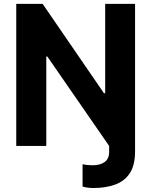

<svg xmlns="http://www.w3.org/2000/svg" viewBox="-20 -747 775 983"><path d="M538.7 0 222.3 -457.7H217V0H63.2V-727.3H198.2L512.1 -269.9H518.5V-727.3H671.5V29.1Q671.5 98.4 644.9 139.2Q618.3 180 570.1 197.8Q522 215.6 457.7 215.6Q444.6 215.6 429.9 213.8Q415.1 212 402.7 208.1V93.8Q425.8 99.1 455.3 99.1Q492.5 99.1 515.6 82.6Q538.7 66.1 538.7 31.2Z"/></svg>

Font: Inter Zeller
Style: Bold
Weight: 700
Designer: Rasmus Andersson; Joe Bland
Foundry: zeller
Version: Version 3.015;git-dec3a8cb1